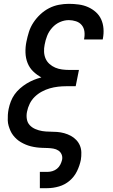

<svg xmlns="http://www.w3.org/2000/svg" viewBox="-20 -772 590 1002"><path d="M188 210V125H228Q241 125 254 121Q267 117 277.5 108.5Q288 100 294.5 87.5Q301 75 304 62Q307 47 301.5 34Q296 21 284.5 13.5Q273 6 258.5 3.5Q244 1 229 0.5Q214 0 199 -0.5Q184 -1 169.5 -3Q155 -5 141 -8.5Q127 -12 114 -17.5Q101 -23 89 -30Q77 -37 67 -46Q57 -55 48.5 -66Q40 -77 34.5 -89.5Q29 -102 25 -115.5Q21 -129 20.5 -143.5Q20 -158 21 -173Q22 -188 25 -203Q29 -223 36.5 -242.5Q44 -262 56 -279Q68 -296 84.5 -310.5Q101 -325 119 -336Q137 -347 156.5 -355Q176 -363 196 -368Q172 -381 153 -399.5Q134 -418 124 -443Q114 -468 113 -497Q112 -526 118 -555Q123 -580 131 -605.5Q139 -631 154.5 -654.5Q170 -678 191 -697.5Q212 -717 236.5 -729.5Q261 -742 287.5 -747Q314 -752 339 -752Q365 -752 391 -748.5Q417 -745 439.5 -735Q462 -725 480 -709Q498 -693 508 -671Q518 -649 520 -623Q522 -597 517 -571L516 -566H419V-569Q423 -589 420.5 -608Q418 -627 406.5 -641Q395 -655 376.5 -661Q358 -667 339 -667Q316 -667 293 -657Q270 -647 252.5 -627.5Q235 -608 226 -585Q217 -562 213 -539Q209 -520 210 -501Q211 -482 218 -466Q225 -450 238.5 -438Q252 -426 268.5 -419Q285 -412 303.5 -409.5Q322 -407 342 -407H392L375 -322H325Q304 -322 282.5 -319.5Q261 -317 240 -311Q219 -305 198.5 -294Q178 -283 161.5 -267Q145 -251 135 -230.5Q125 -210 121 -189Q117 -170 120 -151Q123 -132 135 -119Q147 -106 164.5 -98.5Q182 -91 200.5 -88Q219 -85 238.5 -85Q258 -85 277.5 -83.5Q297 -82 315 -77Q333 -72 349 -63.5Q365 -55 377.5 -42Q390 -29 397 -12.5Q404 4 404.5 23.5Q405 43 402 62Q396 92 382 121Q368 150 343.5 171Q319 192 288 201Q257 210 227 210Z"/></svg>

Font: Lode Dark Term
Style: Bold Italic
Weight: 700
Italic angle: -11°
Monospace: yes
Designer: Belleve Invis
Foundry: Belleve Invis
Version: Version 29.2.0